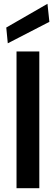

<svg xmlns="http://www.w3.org/2000/svg" viewBox="-20 -991 293 1011"><path d="M67 0V-720H187V0ZM21 -763 13 -846 230 -971 240 -876Z"/></svg>

Font: DM Sans 17pt SemiBold
Style: Regular
Weight: 600
Version: Version 4.004;gftools[0.9.30]